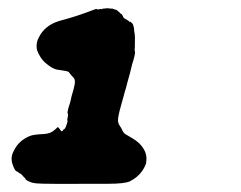

<svg xmlns="http://www.w3.org/2000/svg" viewBox="-20 -698 587 467"><path d="M241 -678Q241 -678 250 -677Q254 -677 254 -677L255 -676Q255 -677 256.5 -676Q258 -675 259 -675Q262 -675 266 -672Q267 -671 267 -671Q267 -671 268.5 -669.5Q270 -668 271 -668Q271 -666 275 -664Q276 -664 276 -663.5Q276 -663 277.5 -661Q279 -659 279 -659Q279 -656 283 -653Q285 -652 286.5 -651Q288 -650 290 -649Q292 -647 292 -648L293 -647Q294 -646 295 -645Q296 -644 296 -645H297L299 -644V-643L301 -642L302 -641Q302 -640 303 -639Q304 -638 304 -637L306 -629Q306 -624 307 -619Q309 -611 308 -584Q307 -575 308 -574Q310 -570 304 -550Q301 -541 300 -536Q297 -522 290 -498Q288 -490 286.5 -484.5Q285 -479 283.5 -474.5Q282 -470 279 -458Q276 -446 274 -440Q272 -434 271 -429Q270 -424 268.5 -417.5Q267 -411 267 -405Q267 -398 272 -391Q275 -387 277 -382Q280 -376 282 -374Q284 -372 293 -367Q300 -363 303 -361Q310 -357 318 -350Q330 -338 334 -326Q338 -314 335 -300Q332 -291 325 -281Q314 -266 296 -257Q283 -251 243 -251Q84 -250 68 -252Q58 -253 52 -256Q49 -257 46.5 -258.5Q44 -260 43 -261Q42 -262 42 -262Q43 -263 39.5 -266Q36 -269 36 -269.5Q36 -270 34 -272Q28 -278 28 -276Q28 -276 25 -278.5Q22 -281 21 -281Q16 -282 10.5 -298.5Q5 -315 13 -330Q25 -356 52 -367Q61 -371 87 -372Q104 -373 114 -383Q120 -389 120.5 -389Q121 -389 123 -387Q128 -380 129 -379Q132 -378 134 -382L135 -384Q136 -383 137.5 -385Q139 -387 139.5 -388.5Q140 -390 140 -389L142 -395Q142 -396 143 -398Q145 -404 144 -405Q143 -406 144 -409Q146 -417 145 -422L144 -424L146 -434Q149 -443 151 -450Q152 -456 154 -463.5Q156 -471 159 -481Q163 -496 162 -501Q162 -507 156 -512Q153 -515 150.5 -518.5Q148 -522 147 -523Q144 -525 136 -526Q122 -528 117 -529Q106 -532 93 -543Q84 -550 78 -560Q74 -566 71 -574Q69 -578 69 -586Q69 -597 74 -606Q88 -636 124 -647Q130 -649 142 -652Q171 -660 210 -675Q215 -677 215 -676Q217 -674 223 -676Q225 -677 225 -676Q227 -675 230 -677Q232 -677 236.5 -677.5Q241 -678 241 -678Z"/></svg>

Font: TT2020 Style B
Style: Italic
Weight: 400
Italic angle: -15°
Version: Version 0.2.000